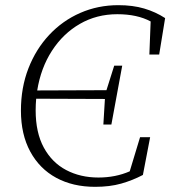

<svg xmlns="http://www.w3.org/2000/svg" viewBox="-20 -708 659 743"><path d="M348 15Q262 15 197.5 -20Q133 -55 97 -121.5Q61 -188 61 -280Q61 -369 90 -443.5Q119 -518 170.5 -573Q222 -628 290.5 -658Q359 -688 438 -688Q494 -688 538 -675Q582 -662 619 -638L596 -497H558L563 -625Q511 -653 434 -653Q354 -653 289 -615.5Q224 -578 181 -511.5Q138 -445 124 -358L392 -359L422 -454H453L411 -226H380L386 -325L120 -326Q119 -315 118.5 -303.5Q118 -292 118 -281Q118 -195 149.5 -137Q181 -79 236 -50Q291 -21 361 -21Q427 -21 482 -45L522 -177H561L533 -31Q493 -10 449 2.5Q405 15 348 15Z"/></svg>

Font: Source Serif 4 SmText Light
Style: Italic
Weight: 300
Italic angle: -12°
Designer: Frank Grießhammer
Foundry: Adobe
Version: Version 4.005;hotconv 1.1.0;makeotfexe 2.6.0